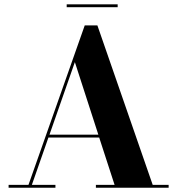

<svg xmlns="http://www.w3.org/2000/svg" viewBox="-20 -884 834 904"><path d="M294 -863.5V-850H534V-863.5ZM20.5 -13.5V0H241V-13.5H130L208 -236.5H447L519.5 -13.5H431.5V0H774V-13.5H699L438.5 -764.5H379L114 -13.5ZM332.5 -591.5 443 -250H213Z"/></svg>

Font: Bodoni* 16pt
Style: Bold
Weight: 700
Version: Version 2.3